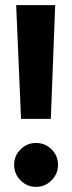

<svg xmlns="http://www.w3.org/2000/svg" viewBox="-20 -712 281 748"><path d="M195 -692 178 -249H62L43 -692ZM120 -155Q156 -155 181 -130Q206 -105 206 -70Q206 -35 181 -9.5Q156 16 120 16Q85 16 60 -9.5Q35 -35 35 -70Q35 -105 60 -130Q85 -155 120 -155Z"/></svg>

Font: Fira Sans SemiBold
Style: Regular
Weight: 600
Designer: bBox Type GmbH & Carrois Corporate GbR & Edenspiekermann AG
Foundry: bBox Type GmbH & Carrois Corporate GbR & Edenspiekermann AG
Version: Version 4.301;PS 004.301;hotconv 1.0.88;makeotf.lib2.5.64775